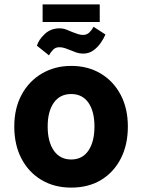

<svg xmlns="http://www.w3.org/2000/svg" viewBox="-20 -840 647 874"><path d="M304 14Q227 14 168.5 -21Q110 -56 77.5 -118.5Q45 -181 45 -264Q45 -347 78.5 -409Q112 -471 171 -505.5Q230 -540 304 -540Q380 -540 438 -505.5Q496 -471 529 -409Q562 -347 562 -264Q562 -181 530 -118.5Q498 -56 440.5 -21Q383 14 304 14ZM304 -114Q355 -114 382.5 -154.5Q410 -195 410 -264Q410 -333 382.5 -372.5Q355 -412 304 -412Q253 -412 225 -372.5Q197 -333 197 -264Q197 -195 225 -154.5Q253 -114 304 -114ZM174 -740V-820H434V-740ZM203 -588 148 -632Q156 -659 183.5 -685Q211 -711 251 -711Q268 -711 282.5 -705Q297 -699 312 -693Q323 -689 334.5 -685Q346 -681 358 -681Q375 -681 386.5 -692Q398 -703 406 -718L460 -683Q453 -666 439 -645.5Q425 -625 405 -610.5Q385 -596 358 -596Q342 -596 327.5 -601Q313 -606 299 -612Q287 -617 275 -621Q263 -625 250 -625Q233 -625 222 -614Q211 -603 203 -588Z"/></svg>

Font: Ubuntu Sans ExtraBold
Style: Regular
Weight: 800
Designer: Dalton Maag Ltd
Foundry: Dalton Maag Ltd
Version: Version 1.006; ttfautohint (v1.8.4.7-5d5b)